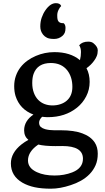

<svg xmlns="http://www.w3.org/2000/svg" viewBox="-20 -918 650 1189"><path d="M47.4 0ZM374.5 -774.4Q385.7 -764.6 385.7 -745.4Q385.7 -726.1 380.9 -715.1Q376 -704.1 366.7 -695.8Q344.7 -676.8 315.4 -676.8Q286.1 -676.8 271.3 -684.1Q256.4 -691.4 247.1 -703.1Q229.5 -724.6 229.5 -754.1Q229.5 -783.7 238.3 -809.1Q247.1 -834.5 261.2 -854.5Q291.5 -898.4 326.2 -898.4Q352.5 -898.4 358.9 -880.8Q350.6 -873.5 342.5 -856.9Q334.5 -840.3 334.5 -823.7Q334.5 -807.1 336.2 -799.1Q337.9 -791 342.3 -785.1Q351.6 -773.4 374.5 -774.4ZM240.7 -194.8Q222.2 -176.3 222.2 -158.7Q222.2 -141.1 232.4 -132.1Q242.7 -123 259.3 -118.2Q284.7 -111.3 315.4 -111.3H357.4Q516.6 -111.3 566.9 -35.2Q585.4 -6.8 585.4 33.9Q585.4 74.7 571.8 105.5Q558.1 136.2 535.2 159.9Q512.2 183.6 481.9 200.7Q451.7 217.8 418 228.5Q352.1 250.5 294.9 250.5Q237.8 250.5 195.1 241.5Q152.3 232.4 119.1 213.4Q47.4 171.9 47.4 94.2Q47.4 28.3 113.3 -23.9Q133.3 -39.6 155.8 -51.8Q129.4 -73.7 129.4 -110.8Q129.4 -168.9 187 -208.5Q102.5 -240.7 76.2 -323.7Q67.9 -351.1 67.9 -384.8Q67.9 -418.5 78.4 -448.2Q88.9 -478 107.2 -501.5Q125.5 -524.9 149.9 -542.5Q174.3 -560.1 202.1 -571.8Q256.8 -595.2 316.9 -595.2Q416 -595.2 475.1 -545.4Q481.4 -569.8 481.4 -595.7Q481.4 -621.6 470.2 -637.7Q489.3 -660.2 526.9 -660.2Q548.3 -660.2 561 -648.4Q585.4 -627.4 585.4 -606.7Q585.4 -585.9 579.1 -570.6Q572.8 -555.2 562.5 -541.5Q544.4 -516.1 515.6 -495.6Q535.2 -459 535.2 -410.9Q535.2 -362.8 513.9 -321.5Q492.7 -280.3 457 -251.5Q383.8 -192.4 276.4 -192.4Q261.7 -192.4 240.7 -194.8ZM392.6 -293.9Q428.2 -324.2 428.2 -379.9Q428.2 -441.4 396.5 -482.4Q360.4 -527.8 294.9 -527.8Q212.4 -527.8 188 -460.4Q179.7 -437.5 179.7 -403.8Q179.7 -370.1 189.7 -343.3Q199.7 -316.4 217 -299.1Q234.4 -281.7 256.8 -273.4Q279.3 -265.1 304.9 -265.1Q330.6 -265.1 353.3 -272.5Q376 -279.8 392.6 -293.9ZM217.3 -22.9Q153.3 20.5 153.3 75.7Q153.3 123.5 209 148.4Q253.4 168.9 318.4 168.9Q377.4 168.9 427.7 149.4Q493.7 123.5 493.7 64.9Q493.7 -13.7 366.2 -13.7L322.8 -13.2Q256.3 -13.2 217.3 -22.9Z"/></svg>

Font: Quando
Style: Regular
Weight: 400
Version: Version 1.002